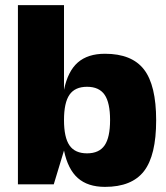

<svg xmlns="http://www.w3.org/2000/svg" viewBox="-20 -719 650 750"><path d="M230 -131 190 1H50V-699H230V-368Q245 -441 284 -475Q323 -509 390 -509Q495 -509 542.5 -447.5Q590 -386 590 -249Q590 -112 542.5 -50.5Q495 11 390 11Q323 11 284 -23.5Q245 -58 230 -131ZM251.5 -151Q273 -120 320 -120Q367 -120 388.5 -151Q410 -182 410 -250Q410 -318 388.5 -349Q367 -380 320 -380Q273 -380 251.5 -349Q230 -318 230 -250Q230 -182 251.5 -151Z"/></svg>

Font: Fivo Sans Modern Heavy
Style: Regular
Weight: 900
Designer: Alexander Slobzheninov
Foundry: Alexander Slobzheninov
Version: 1.0